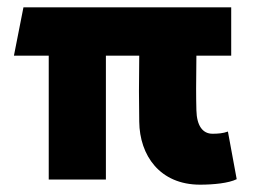

<svg xmlns="http://www.w3.org/2000/svg" viewBox="-20 -490 690 524"><path d="M526 14C562 14 604 10 626 -1L602 -131C589 -126 574 -125 560 -125C533 -125 517 -147 516 -189C515 -229 515 -258 516 -338H611V-470H44L18 -338H113V0H269V-338H360C359 -255 359 -221 360 -158C361 -66 416 14 526 14Z"/></svg>

Font: Kreadon Extra Bold
Style: Regular
Weight: 800
Designer: kohakuno
Foundry: StudioGnu
Version: Version 1.000;Glyphs 3.1.2 (3151)